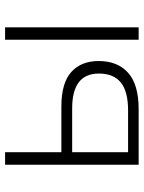

<svg xmlns="http://www.w3.org/2000/svg" viewBox="76 -647 571 763"><g transform="rotate(-90 361.5 -265.5)"><path d="M88.4 0V-530.8H138.2V-307.1H319.8Q413.1 -307.1 456.8 -267.8Q500.5 -228.5 500.5 -158.7Q500.5 -84 453.9 -42Q407.2 0 309.1 0ZM585 0V-530.8H634.3V0ZM138.2 -42H303.7Q379.4 -42 415 -70.8Q450.7 -99.6 450.7 -158.2Q450.7 -264.2 312.5 -264.2H138.2Z"/></g></svg>

Font: Open Sans Light
Style: Regular
Weight: 300
Designer: Monotype Design Team
Foundry: Monotype Imaging Inc.
Version: Version 3.000; ttfautohint (v1.8.4)